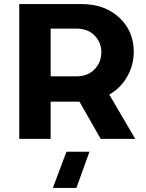

<svg xmlns="http://www.w3.org/2000/svg" viewBox="-20 -680 715 940"><path d="M377.9 -660.2Q492.7 -660.2 563.7 -594Q634.8 -527.8 634.8 -426.8Q634.8 -361.3 603 -305.4Q571.3 -249.5 515.1 -216.8L642.1 0H473.1L369.1 -182.1H228V0H74.2V-660.2ZM228 -306.2H354Q409.7 -306.2 442.9 -340.6Q476.1 -375 476.1 -423.8Q476.1 -472.7 442.9 -506.3Q409.7 -540 354 -540H228ZM238.8 240.2 305.2 63H418L354 240.2Z"/></svg>

Font: Human Sans
Style: Bold
Weight: 700
Designer: Tim Radville
Foundry: Continuum
Version: Version 1.000;FEAKit 1.0